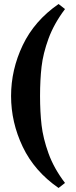

<svg xmlns="http://www.w3.org/2000/svg" viewBox="-20 -800 376 954"><path d="M35 -323Q35 -454 93 -575.5Q151 -697 271 -780L303 -755Q248 -682 221 -608Q194 -534 186.5 -468.5Q179 -403 179 -323Q179 -244 186.5 -178.5Q194 -113 221 -38Q248 37 303 109L271 134Q151 51 93 -70.5Q35 -192 35 -323Z"/></svg>

Font: Taviraj Black
Style: Regular
Weight: 900
Designer: Katatrad Team
Foundry: CadsonDemak
Version: Version 1.001